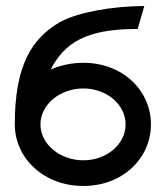

<svg xmlns="http://www.w3.org/2000/svg" viewBox="-20 -605 543 636"><path d="M29 -193C29 -81 125 11 256 11C387 11 480 -81 480 -193C480 -305 387 -397 256 -397C218 -397 181 -389 148 -375C193 -461 262 -509 432 -509H436L458 -585H450C357 -584 241 -566 179 -532C84 -477 29 -387 29 -193ZM114 -193C114 -259 179 -312 256 -312C333 -312 396 -259 396 -193C396 -127 333 -74 256 -74C179 -74 114 -127 114 -193Z"/></svg>

Font: Charger Sport
Style: SeBdExt
Weight: 600
Designer: Jasper
Foundry: Cannot Into Space Fonts
Version: Version 1.1